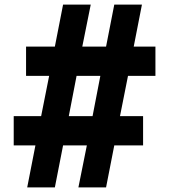

<svg xmlns="http://www.w3.org/2000/svg" viewBox="-20 -820 740 840"><path d="M40 -312H160L195 -488H94V-616H220L256 -800H377L340 -616H444L480 -800H601L565 -616H660V-488H540L505 -312H606V-184H480L444 0H323L360 -184H256L220 0H99L135 -184H40ZM281 -312H385L419 -488H315Z"/></svg>

Font: Martian Mono SemiBold
Style: Regular
Weight: 600
Monospace: yes
Designer: Roman Shamin
Foundry: Evil Martians
Version: Version 1.000; ttfautohint (v1.8.4.7-5d5b)